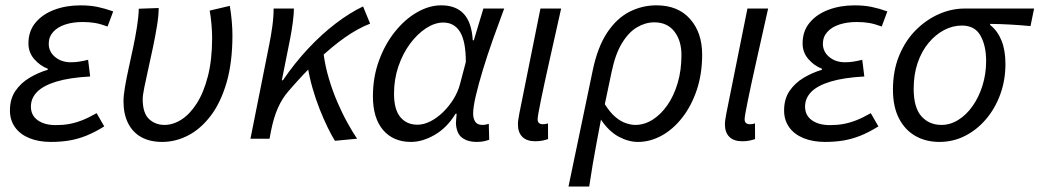

<svg xmlns="http://www.w3.org/2000/svg" viewBox="-20 -518 3882 717"><path d="M169.8 12Q124 12 89.3 -2.3Q54.6 -16.6 35.9 -43.1Q17.1 -69.7 17.1 -105.4Q17.1 -148.7 37.6 -178.6Q58.2 -208.6 90.7 -227.8Q123.1 -247 158.3 -257.4V-261.4Q129.6 -272.4 107.9 -297.2Q86.2 -322 86.2 -356Q86.2 -401.3 112.1 -432.8Q137.9 -464.4 182.1 -481.2Q226.3 -498 280.3 -498Q316 -498 344 -492.2Q371.9 -486.4 402.7 -475.4L381.7 -419Q355 -428.8 334.5 -432.3Q314 -435.8 288.7 -435.8Q252 -435.8 223.5 -426.4Q195.1 -417.1 178.5 -398.7Q162 -380.3 162 -354.6Q162 -325 185.7 -305.2Q209.4 -285.5 244.4 -285.5Q261.3 -285.5 276 -287.9Q290.7 -290.3 309 -294.7L316.7 -232.4Q239.9 -228.2 190.9 -213.4Q142 -198.6 118.7 -175Q95.4 -151.4 95.4 -119.9Q95.4 -87.3 120.7 -69.1Q146 -50.8 188.4 -50.8Q215.9 -50.8 238.8 -55Q261.7 -59.2 286.2 -68.7Q310.7 -78.1 340.8 -95.4L369.3 -46Q333.2 -23.6 301.8 -11.1Q270.3 1.4 238.7 6.7Q207 12 169.8 12Z M585.6 12Q540.1 12 507.7 -5.9Q475.3 -23.9 458.3 -58Q441.2 -92.1 441.2 -139.8Q441.2 -161.2 446.7 -193.4Q452.1 -225.5 460.6 -263.8Q469 -302.1 477.5 -341.9Q485.9 -381.7 491.7 -418.7Q497.5 -455.6 498.3 -485.4L572.6 -488.1Q572.6 -460.7 566.5 -422.9Q560.4 -385.2 551.6 -342.9Q542.8 -300.6 533.9 -261.4Q525.1 -222.2 519 -192Q512.9 -161.7 512.9 -148Q512.9 -95.7 536.4 -73.6Q560 -51.5 594.2 -51.5Q626.4 -51.5 657.7 -71.5Q689 -91.5 714.9 -132Q740.8 -172.5 756.5 -233.9Q772.2 -295.3 772.2 -377.6Q772.2 -400.1 769.6 -428.5Q767 -457 763.1 -478.5L838.2 -496.1Q843.2 -466.7 845.6 -438Q848 -409.4 848 -386.9Q848 -284.6 826.1 -209.5Q804.1 -134.3 766.7 -85.4Q729.3 -36.4 682.6 -12.2Q635.8 12 585.6 12Z M915.3 0 985.8 -353.4Q991.8 -382.7 996.8 -418.5Q1001.8 -454.3 1001.8 -486.1H1077.6Q1077.6 -466.8 1073.6 -435.8Q1069.6 -404.7 1063.6 -374L1032.5 -218.3H1036.5Q1080.2 -282.4 1130.5 -336.2Q1180.8 -389.9 1233.2 -430Q1285.7 -470.1 1335.8 -494L1362.2 -429.7Q1316.4 -412 1267.7 -377.8Q1218.9 -343.5 1166.4 -293.4Q1113.9 -243.3 1057.5 -177.9Q1034 -151 1018.2 -115.7Q1002.4 -80.4 992.5 -31.3L986.5 0ZM1230.7 7.8Q1218.3 -12 1203.6 -42.2Q1188.9 -72.4 1174 -109.7Q1159.2 -147 1147.3 -188.2Q1135.5 -229.4 1128.7 -270.9L1188.3 -317.2Q1194.4 -270.8 1208.2 -224.5Q1222 -178.1 1240.3 -135.7Q1258.6 -93.3 1278.1 -58.4Q1297.5 -23.5 1313.5 0Z M1514.7 12Q1448.8 12 1410.7 -32.4Q1372.6 -76.8 1372.6 -158.5Q1372.6 -229.9 1395.3 -291.8Q1417.9 -353.7 1455.2 -400Q1492.4 -446.4 1537.6 -472.2Q1582.7 -498.1 1627.7 -498.1Q1682.1 -498.1 1711.7 -466.5Q1741.3 -434.8 1745.5 -367.7H1749.5L1785.1 -486.1H1862.8Q1841.9 -430.1 1821.1 -371.7Q1800.3 -313.3 1783.8 -259Q1767.3 -204.7 1757.1 -161.5Q1746.9 -118.2 1746.9 -93.6Q1746.9 -75 1754.9 -63.3Q1762.9 -51.5 1781.5 -51.5Q1789.4 -51.5 1795.1 -53Q1800.9 -54.5 1805.3 -55.5L1806.9 3.8Q1796 7.9 1785 9.9Q1774 12 1758.6 12Q1726.7 12 1705.6 -3.8Q1684.5 -19.5 1682.6 -57.8Q1682.6 -63.5 1683.6 -73.3Q1684.5 -83.1 1685.2 -93.2H1681.2Q1649.7 -41.4 1603.9 -14.7Q1558.1 12 1514.7 12ZM1538.8 -52.3Q1562.9 -52.3 1587.8 -65.1Q1612.7 -77.9 1635.1 -99.8Q1657.5 -121.8 1674 -148.7Q1690.4 -175.6 1697.7 -203.5L1719.6 -286.5Q1719.6 -362.9 1698.2 -398.4Q1676.8 -433.8 1635.3 -433.8Q1603.7 -433.8 1571.1 -412.6Q1538.6 -391.4 1511.3 -354.7Q1484.1 -318 1467.7 -269.9Q1451.4 -221.9 1451.4 -168.2Q1451.4 -109.1 1475 -80.7Q1498.5 -52.3 1538.8 -52.3Z M1978.8 9.5Q1946.9 9.5 1930.5 -7.1Q1914.1 -23.6 1914.1 -53.8Q1914.1 -62.4 1915.8 -72.8Q1917.5 -83.1 1919.6 -95.2L1998.2 -486.1H2075.5Q2050.5 -375.1 2030.6 -285.6Q2010.6 -196.2 1999.2 -140Q1987.7 -83.8 1987.7 -72.5Q1987.7 -62.5 1993.2 -58.3Q1998.7 -54.1 2006.8 -54.1Q2010.5 -54.1 2015.1 -54.6Q2019.7 -55.1 2026.4 -57.3L2026.7 1.3Q2017.5 4.6 2005.6 7.1Q1993.8 9.5 1978.8 9.5Z M2103 178.5 2193.3 -254.4Q2211.4 -341.7 2247 -395.6Q2282.7 -449.4 2330.3 -473.8Q2378 -498.1 2431.5 -498.1Q2511.8 -498.1 2556.9 -447.2Q2602.1 -396.4 2602.1 -314.1Q2602.1 -241.8 2582 -182Q2561.9 -122.1 2527.6 -78.5Q2493.4 -34.8 2450.6 -11.4Q2407.8 12 2362.6 12Q2326.9 12 2290.4 -7.6Q2254 -27.1 2224.2 -71.1Q2215.3 -24.2 2207.9 15.1Q2200.5 54.5 2193.8 93.6Q2187.1 132.8 2180.3 178.5ZM2352.1 -51.5Q2386.1 -51.5 2416.8 -70.8Q2447.6 -90.1 2472.1 -125.1Q2496.7 -160.2 2510.7 -208Q2524.8 -255.7 2524.8 -312.1Q2524.8 -367 2498 -400.8Q2471.3 -434.6 2423.6 -434.6Q2390.3 -434.6 2358.9 -416.1Q2327.5 -397.7 2302.6 -356.7Q2277.6 -315.7 2263.9 -248.9L2238.6 -129Q2258.1 -97.8 2278.2 -81Q2298.4 -64.2 2317.7 -57.9Q2336.9 -51.5 2352.1 -51.5Z M2751.8 9.5Q2719.9 9.5 2703.5 -7.1Q2687.1 -23.6 2687.1 -53.8Q2687.1 -62.4 2688.8 -72.8Q2690.5 -83.1 2692.6 -95.2L2771.2 -486.1H2848.5Q2823.5 -375.1 2803.6 -285.6Q2783.6 -196.2 2772.2 -140Q2760.7 -83.8 2760.7 -72.5Q2760.7 -62.5 2766.2 -58.3Q2771.7 -54.1 2779.8 -54.1Q2783.5 -54.1 2788.1 -54.6Q2792.7 -55.1 2799.4 -57.3L2799.7 1.3Q2790.5 4.6 2778.6 7.1Q2766.8 9.5 2751.8 9.5Z M3060.8 12Q3015 12 2980.3 -2.3Q2945.6 -16.6 2926.9 -43.1Q2908.1 -69.7 2908.1 -105.4Q2908.1 -148.7 2928.6 -178.6Q2949.2 -208.6 2981.7 -227.8Q3014.1 -247 3049.3 -257.4V-261.4Q3020.6 -272.4 2998.9 -297.2Q2977.2 -322 2977.2 -356Q2977.2 -401.3 3003.1 -432.8Q3028.9 -464.4 3073.1 -481.2Q3117.3 -498 3171.3 -498Q3207 -498 3235 -492.2Q3262.9 -486.4 3293.7 -475.4L3272.7 -419Q3246 -428.8 3225.5 -432.3Q3205 -435.8 3179.7 -435.8Q3143 -435.8 3114.5 -426.4Q3086.1 -417.1 3069.5 -398.7Q3053 -380.3 3053 -354.6Q3053 -325 3076.7 -305.2Q3100.4 -285.5 3135.4 -285.5Q3152.3 -285.5 3167 -287.9Q3181.7 -290.3 3200 -294.7L3207.7 -232.4Q3130.9 -228.2 3081.9 -213.4Q3033 -198.6 3009.7 -175Q2986.4 -151.4 2986.4 -119.9Q2986.4 -87.3 3011.7 -69.1Q3037 -50.8 3079.4 -50.8Q3106.9 -50.8 3129.8 -55Q3152.7 -59.2 3177.2 -68.7Q3201.7 -78.1 3231.8 -95.4L3260.3 -46Q3224.2 -23.6 3192.8 -11.1Q3161.3 1.4 3129.7 6.7Q3098 12 3060.8 12Z M3487.9 12Q3437.9 12 3398.8 -10.1Q3359.7 -32.2 3337.2 -75.7Q3314.6 -119.2 3314.6 -183.2Q3314.6 -254.4 3337.9 -310.6Q3361.2 -366.8 3400.2 -405.8Q3439.3 -444.8 3486.5 -465.5Q3533.7 -486.1 3581.9 -486.1H3841.7L3828.3 -420.6Q3789.1 -424.3 3752.7 -426.3Q3716.2 -428.4 3677.6 -428.8V-424.8Q3705.1 -403.1 3719.9 -366.8Q3734.7 -330.6 3734.7 -279.1Q3734.7 -218.5 3715.4 -165.6Q3696.1 -112.7 3662 -72.8Q3628 -32.8 3583.5 -10.4Q3538.9 12 3487.9 12ZM3495.8 -51.5Q3528.7 -51.5 3558.6 -70.2Q3588.6 -88.8 3611.9 -121.7Q3635.2 -154.7 3648.9 -198.2Q3662.6 -241.8 3662.6 -290.6Q3662.6 -346.9 3641.6 -384.7Q3620.7 -422.6 3571.8 -422.6Q3537.4 -422.6 3505.1 -405.5Q3472.9 -388.3 3447.2 -357.3Q3421.5 -326.2 3406.7 -282.9Q3392 -239.7 3392 -186.4Q3392 -116.4 3420.7 -84Q3449.5 -51.5 3495.8 -51.5Z"/></svg>

Font: Source Sans 3
Style: Italic
Weight: 200
Italic angle: -11°
Designer: Paul D. Hunt
Foundry: Adobe
Version: Version 3.046;hotconv 1.0.118;makeotfexe 2.5.65603